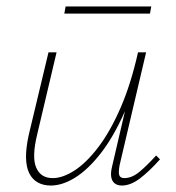

<svg xmlns="http://www.w3.org/2000/svg" viewBox="-20 -570 543 594"><path d="M137 4Q114 4 97 -5.5Q80 -15 70.5 -34Q61 -53 60.5 -82.5Q60 -112 69 -153L130 -408H155L95 -154Q78 -84 92 -51.5Q106 -19 143 -19Q174 -19 210.5 -42.5Q247 -66 284 -114.5Q321 -163 353 -236.5Q385 -310 407 -408H425Q400 -301 365.5 -223.5Q331 -146 291.5 -95.5Q252 -45 212.5 -20.5Q173 4 137 4ZM357 4Q343 4 334.5 -3Q326 -10 324 -23Q322 -36 327 -56L409 -408H432L350 -59Q346 -37 349 -28Q352 -19 365 -19Q388 -19 411.5 -38.5Q435 -58 463 -89L475 -77Q442 -40 413 -18Q384 4 357 4ZM179 -528 183 -550H448L444 -528Z"/></svg>

Font: Ysabeau Infant Thin
Style: Italic
Weight: 250
Italic angle: -12°
Designer: Christian Thalmann (Catharsis Fonts)
Version: Version 2.001;gftools[0.9.30]; featfreeze: ss01,ss02,lnum